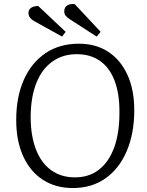

<svg xmlns="http://www.w3.org/2000/svg" viewBox="-20 -937 744 971"><path d="M62 -330Q62 -447 100.5 -533.5Q139 -620 210 -668Q281 -716 379 -716Q465 -716 527.5 -675Q590 -634 624.5 -558.5Q659 -483 659 -380Q659 -262 621 -173Q583 -84 513.5 -35Q444 14 348 14Q261 14 196.5 -28Q132 -70 97 -147.5Q62 -225 62 -330ZM135 -348Q135 -251 161.5 -182Q188 -113 238.5 -76.5Q289 -40 359 -40Q430 -40 480 -78.5Q530 -117 557 -190Q584 -263 584 -366Q585 -461 560 -527.5Q535 -594 486.5 -628.5Q438 -663 368 -663Q297 -663 244.5 -625.5Q192 -588 164 -517.5Q136 -447 135 -348ZM334 -839Q320 -848 312.5 -857Q305 -866 305 -880Q305 -900 320 -909.5Q335 -919 358 -916L489 -776L469 -752ZM155 -829Q139 -838 131.5 -848Q124 -858 124 -871Q124 -888 136.5 -897Q149 -906 173 -907L312 -776L294 -752Z"/></svg>

Font: Literata Light
Style: Italic
Weight: 300
Italic angle: -2°
Designer: Latin by Veronika Burian and Jose Scaglione. Greek by Irene Vlachou. Cyrillic by Vera Evstafieva
Foundry: TypeTogether
Version: Version 3.103;gftools[0.9.29]